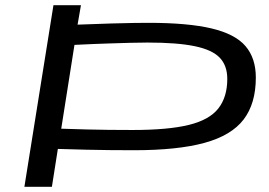

<svg xmlns="http://www.w3.org/2000/svg" viewBox="-20 -720 1038 740"><path d="M74 0 186 -700H292L279 -625Q356 -628 408 -629.5Q460 -631 494.5 -631.5Q529 -632 553 -632Q704 -632 795 -610.5Q886 -589 926 -542.5Q966 -496 966 -421Q966 -321 919 -259.5Q872 -198 768.5 -169.5Q665 -141 496 -141Q444 -141 401.5 -141.5Q359 -142 312.5 -143Q266 -144 203 -146L180 0ZM491 -219Q628 -219 707.5 -238.5Q787 -258 821.5 -302Q856 -346 856 -416Q856 -467 827 -497.5Q798 -528 730.5 -542Q663 -556 548 -556Q516 -556 482.5 -555Q449 -554 399 -552.5Q349 -551 267 -547L216 -224Q273 -222 315.5 -221Q358 -220 398.5 -219.5Q439 -219 491 -219Z"/></svg>

Font: Georama ExtraExtended
Style: Italic
Weight: 400
Width: 8
Italic angle: -9°
Designer: Jean-Baptiste Levee
Foundry: Production Type
Version: Version 1.000